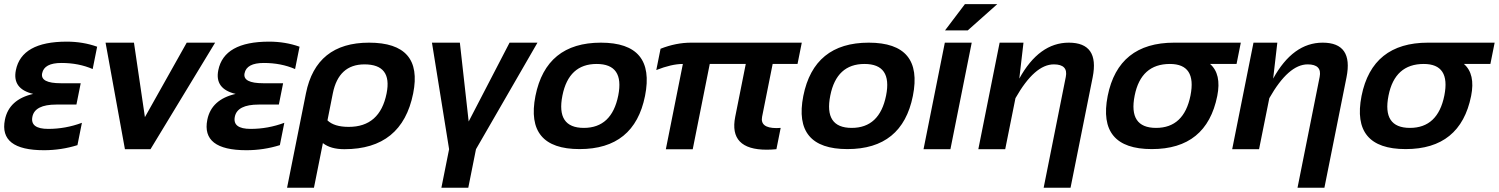

<svg xmlns="http://www.w3.org/2000/svg" viewBox="-28 -718 7213 924"><path d="M418 -385.7Q350.6 -415 267.6 -415Q184.6 -415 174.8 -365.2Q165 -317.4 265.1 -317.4H360.4L339.8 -214.8H243.2Q139.6 -214.8 127.9 -156.2Q116.2 -97.7 204.1 -97.7Q287.1 -97.7 366.2 -127L344.7 -19.5Q266.6 4.9 183.6 4.9Q-33.7 4.9 -4.4 -141.6Q15.1 -239.3 131.8 -266.1Q30.3 -290 48.3 -379.9Q75.7 -517.6 293 -517.6Q371.1 -517.6 439.5 -493.2Z M480 -512.7H616.7L669.4 -154.3L870.6 -512.7H1007.3L696.3 0H573.2Z M1392.1 -385.7Q1324.7 -415 1241.7 -415Q1158.7 -415 1148.9 -365.2Q1139.2 -317.4 1239.3 -317.4H1334.5L1314 -214.8H1217.3Q1113.8 -214.8 1102.1 -156.2Q1090.3 -97.7 1178.2 -97.7Q1261.2 -97.7 1340.3 -127L1318.8 -19.5Q1240.7 4.9 1157.7 4.9Q940.4 4.9 969.7 -141.6Q989.3 -239.3 1106 -266.1Q1004.4 -290 1022.5 -379.9Q1049.8 -517.6 1267.1 -517.6Q1345.2 -517.6 1413.6 -493.2Z M1547.9 -138.7Q1580.1 -107.4 1650.4 -107.4Q1800.3 -107.4 1832.5 -268.6Q1860.4 -408.2 1726.1 -408.2Q1601.6 -408.2 1573.7 -268.6ZM1748 -512.7Q2009.3 -512.7 1960.4 -268.6Q1906.7 0 1629.4 0Q1563 0 1525.9 -29.3L1482.9 185.5H1353.5L1444.3 -268.6Q1493.2 -512.7 1748 -512.7Z M2050.8 -512.7H2185.1L2227.5 -133.3L2424.3 -512.7H2558.6L2262.7 0L2225.6 185.5H2096.2L2133.3 0Z M2781.7 -102.5Q2916 -102.5 2947.3 -258.3Q2977.5 -410.2 2843.3 -410.2Q2709 -410.2 2678.7 -258.3Q2647.5 -102.5 2781.7 -102.5ZM2548.8 -256.3Q2600.1 -512.7 2863.8 -512.7Q3127.4 -512.7 3076.2 -256.3Q3024.9 -0.5 2761.2 -0.5Q2498.5 -0.5 2548.8 -256.3Z M3150.9 -483.4Q3225.1 -512.7 3298.3 -512.7H3830.6L3810.1 -410.2H3690.4L3639.6 -156.2Q3628.9 -101.6 3709 -101.6Q3718.3 -101.6 3729 -102.5L3708.5 0Q3683.6 2.4 3662.1 2.4Q3478.5 2.4 3510.3 -156.2L3561 -410.2H3387.7L3305.7 0.5H3176.3L3258.3 -410.2Q3204.6 -410.2 3130.4 -380.9Z M4070.8 -102.5Q4205.1 -102.5 4236.3 -258.3Q4266.6 -410.2 4132.3 -410.2Q3998 -410.2 3967.8 -258.3Q3936.5 -102.5 4070.8 -102.5ZM3837.9 -256.3Q3889.2 -512.7 4152.8 -512.7Q4416.5 -512.7 4365.2 -256.3Q4314 -0.5 4050.3 -0.5Q3787.6 -0.5 3837.9 -256.3Z M4648.4 -512.7 4545.9 0H4416.5L4519 -512.7ZM4615.7 -698.2H4771.5L4629.4 -571.8H4520Z M4680.2 0 4782.7 -512.7H4897.5L4877.4 -339.8Q4972.7 -512.7 5115.7 -512.7Q5263.7 -512.7 5230.5 -346.2L5124 185.5H4994.6L5101.1 -347.7Q5113.3 -408.2 5043.5 -408.2Q4951.2 -408.2 4858.9 -245.6L4809.6 0Z M5535.6 -102.5Q5669.9 -102.5 5701.2 -258.3Q5731.4 -410.2 5602.1 -410.2Q5462.9 -410.2 5432.6 -258.3Q5401.4 -102.5 5535.6 -102.5ZM5302.7 -256.3Q5354 -512.7 5622.6 -512.7H5943.4L5922.9 -410.2H5795.4Q5851.1 -361.8 5830.1 -256.3Q5778.8 -0.5 5515.1 -0.5Q5252.4 -0.5 5302.7 -256.3Z M5901.9 0 6004.4 -512.7H6119.1L6099.1 -339.8Q6194.3 -512.7 6337.4 -512.7Q6485.4 -512.7 6452.1 -346.2L6345.7 185.5H6216.3L6322.8 -347.7Q6335 -408.2 6265.1 -408.2Q6172.9 -408.2 6080.6 -245.6L6031.2 0Z M6757.3 -102.5Q6891.6 -102.5 6922.9 -258.3Q6953.1 -410.2 6823.7 -410.2Q6684.6 -410.2 6654.3 -258.3Q6623 -102.5 6757.3 -102.5ZM6524.4 -256.3Q6575.7 -512.7 6844.2 -512.7H7165L7144.5 -410.2H7017.1Q7072.8 -361.8 7051.8 -256.3Q7000.5 -0.5 6736.8 -0.5Q6474.1 -0.5 6524.4 -256.3Z"/></svg>

Font: Sansation
Style: Bold Italic
Weight: 700
Designer: Bernd Montag
Version: Version 1.301